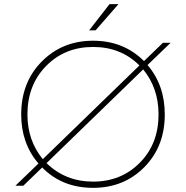

<svg xmlns="http://www.w3.org/2000/svg" viewBox="-20 -894 895 924"><path d="M428 10Q279 10 183 -88L92 0H54L165 -107Q82 -204 82 -343Q82 -498 181 -598Q280 -698 428 -698Q575 -698 673 -600L764 -688H801L690 -581Q773 -484 773 -343Q773 -189 674.5 -89.5Q576 10 428 10ZM112 -343Q112 -218 186 -128L651 -579Q562 -668 428 -668Q292 -668 202 -576.5Q112 -485 112 -343ZM428 -20Q563 -20 653 -111Q743 -202 743 -343Q743 -470 669 -560L204 -109Q295 -20 428 -20ZM507 -874H550L440 -748H409Z"/></svg>

Font: Roundo ExtraLight
Style: Regular
Weight: 250
Designer: Namrata Goyal (Gurmukhi), Shiva Nallaperumal (Latin)
Foundry: Indian Type Foundry
Version: Version 1.000;PS 1.0;hotconv 1.0.88;makeotf.lib2.5.647800